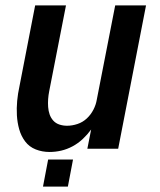

<svg xmlns="http://www.w3.org/2000/svg" viewBox="-20 -550 590 710"><path d="M163 12Q136 12 112 2.5Q88 -7 73 -27Q58 -47 51 -72Q44 -97 42.5 -123.5Q41 -150 43.5 -177Q46 -204 52 -231L110 -530H224L162 -213Q159 -198 158 -183.5Q157 -169 158 -154.5Q159 -140 163.5 -127Q168 -114 177 -104Q186 -94 199.5 -89.5Q213 -85 228 -85Q247 -85 266.5 -91.5Q286 -98 301 -112Q316 -126 325.5 -144.5Q335 -163 338 -182L406 -530H520L417 0H303L317 -71Q303 -52 286 -36Q269 -20 248.5 -9Q228 2 206.5 7Q185 12 163 12ZM139 140 158 40H250L231 140Z"/></svg>

Font: Lode Term
Style: Bold Italic
Weight: 700
Italic angle: -11°
Monospace: yes
Designer: Belleve Invis
Foundry: Belleve Invis
Version: Version 29.2.0